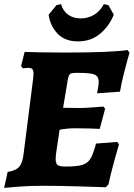

<svg xmlns="http://www.w3.org/2000/svg" viewBox="-25 -898 646 928"><path d="M293 -93Q347 -93 373 -101Q399 -109 412.5 -131.5Q426 -154 439 -204L542 -212L550 -200Q545 -184 529 -126.5Q513 -69 499 -6L486 7Q457 6 361 3Q265 0 181 0Q123 0 67 4Q11 8 -5 10L12 -67Q51 -73 67.5 -91.5Q84 -110 89 -154L135 -516Q137 -536 137 -541Q137 -557 131.5 -563.5Q126 -570 112 -570Q104 -570 96 -569Q88 -568 85 -568L77 -579L94 -647Q114 -646 171.5 -645Q229 -644 294 -644Q506 -644 592 -656L601 -643Q599 -636 591.5 -610Q584 -584 573 -540Q562 -496 555 -455L444 -447Q445 -453 448.5 -471Q452 -489 452 -501Q452 -520 443.5 -529.5Q435 -539 413.5 -542.5Q392 -546 349 -546Q322 -546 314.5 -541Q307 -536 303 -515L280 -377L365 -376Q384 -376 423 -379Q462 -382 475 -383L483 -372L457 -275Q445 -276 410 -277Q375 -278 336 -278Q303 -278 263 -271L255 -217Q244 -149 244 -130Q244 -107 254 -100Q264 -93 293 -93ZM477 -878 499 -873 525 -827Q503 -772 459 -735Q415 -698 352 -698Q289 -698 253.5 -735Q218 -772 210 -827L248 -873L270 -878Q280 -844 305 -826.5Q330 -809 365 -809Q400 -809 429.5 -826.5Q459 -844 477 -878Z"/></svg>

Font: Alegreya SC ExtraBold
Style: Italic
Weight: 800
Italic angle: -7°
Designer: Juan Pablo del Peral
Foundry: Huerta Tipografica
Version: Version 2.007; ttfautohint (v1.6)